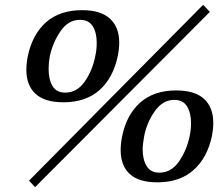

<svg xmlns="http://www.w3.org/2000/svg" viewBox="-20 -744 928 794"><path d="M100 3 820 -724 848 -695 125 30ZM89 -455Q89 -482 95 -512Q114 -602 170.5 -652Q227 -702 320 -702Q396 -702 434.5 -667Q473 -632 473 -568Q473 -542 467 -512Q448 -422 391.5 -371.5Q335 -321 242 -321Q165 -321 127 -356Q89 -391 89 -455ZM374 -512Q380 -539 380 -567Q380 -609 363.5 -635.5Q347 -662 311 -662Q263 -662 231 -616Q199 -570 186 -512Q181 -484 181 -459Q181 -416 197 -388.5Q213 -361 250 -361Q299 -361 331 -407.5Q363 -454 374 -512ZM479 -123Q479 -150 485 -180Q503 -269 559.5 -319.5Q616 -370 708 -370Q786 -370 824 -335Q862 -300 862 -235Q862 -210 856 -180Q837 -91 780 -40.5Q723 10 631 10Q554 10 516.5 -24.5Q479 -59 479 -123ZM764 -180Q770 -206 770 -235Q770 -277 753.5 -304Q737 -331 701 -331Q653 -331 620 -284Q587 -237 576 -180Q570 -146 570 -126Q570 -84 586.5 -57Q603 -30 639 -30Q688 -30 720 -76Q752 -122 764 -180Z"/></svg>

Font: Trirong Medium
Style: Italic
Weight: 500
Italic angle: -12°
Designer: Katatrad Team
Foundry: CadsonDemak
Version: Version 1.001